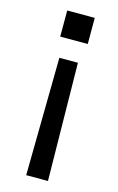

<svg xmlns="http://www.w3.org/2000/svg" viewBox="-114 -591 506 823"><g transform="rotate(15 139.0 -179.5)"><path d="M90.9 184.7 98 -338.1H180.4L187.5 184.7ZM78.1 -426.8V-542.6H200.3V-426.8Z"/></g></svg>

Font: Riot Sans
Style: Regular
Weight: 400
Designer: Rasmus Andersson
Foundry: rsms
Version: Version 3.005